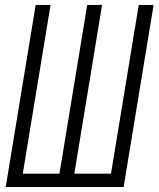

<svg xmlns="http://www.w3.org/2000/svg" viewBox="-20 -755 640 775"><path d="M3 0 124 -735H184L72 -54H220L332 -735H392L280 -54H428L540 -735H600L479 0Z"/></svg>

Font: Iosevka QP Light
Style: Italic
Weight: 300
Italic angle: -9°
Designer: Belleve Invis
Foundry: Belleve Invis
Version: Version 20.0.0; ttfautohint (v1.8.4)